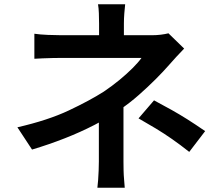

<svg xmlns="http://www.w3.org/2000/svg" viewBox="-20 -832 1040 905"><path d="M570 -812Q568 -795 566 -769.5Q564 -744 564 -721Q564 -707 564 -687Q564 -667 564 -647.5Q564 -628 564 -614H447Q447 -628 447 -646.5Q447 -665 447 -685Q447 -705 447 -721Q447 -745 446 -770Q445 -795 442 -812ZM848 -603Q831 -586 811.5 -564.5Q792 -543 777 -526Q750 -495 713.5 -458.5Q677 -422 634.5 -384.5Q592 -347 545 -315Q491 -277 425 -243Q359 -209 285 -180Q211 -151 131 -127L62 -232Q206 -265 304.5 -311.5Q403 -358 469 -400Q509 -427 543.5 -455.5Q578 -484 605 -511Q632 -538 647 -559Q635 -559 605 -559Q575 -559 536 -559Q497 -559 455 -559Q413 -559 375 -559Q337 -559 309 -559Q281 -559 270 -559Q253 -559 228.5 -558.5Q204 -558 181 -557Q158 -556 142 -555V-673Q169 -669 205.5 -667.5Q242 -666 268 -666Q279 -666 311 -666Q343 -666 386 -666Q429 -666 477 -666Q525 -666 570 -666Q615 -666 648.5 -666Q682 -666 697 -666Q718 -666 738 -668.5Q758 -671 774 -675ZM562 -381Q562 -353 562 -313Q562 -273 562 -228Q562 -183 562 -141.5Q562 -100 562 -70Q562 -51 562.5 -28.5Q563 -6 565 15.5Q567 37 568 53H439Q441 38 442.5 17Q444 -4 445 -27.5Q446 -51 446 -70Q446 -99 446 -134.5Q446 -170 446 -207.5Q446 -245 446 -277.5Q446 -310 446 -333ZM872 -116Q829 -150 791 -176.5Q753 -203 715 -226Q677 -249 633 -274L706 -359Q753 -334 789.5 -313.5Q826 -293 862.5 -270Q899 -247 947 -214Z"/></svg>

Font: Noto Sans TC SemiBold
Style: Regular
Weight: 600
Designer: Ryoko NISHIZUKA  (kana, bopomofo & ideographs); Paul D. Hunt (Latin, Greek & Cyrillic); Sandoll Communications , Soo-you
Foundry: Adobe
Version: Version 2.004-H2;hotconv 1.0.118;makeotfexe 2.5.65603